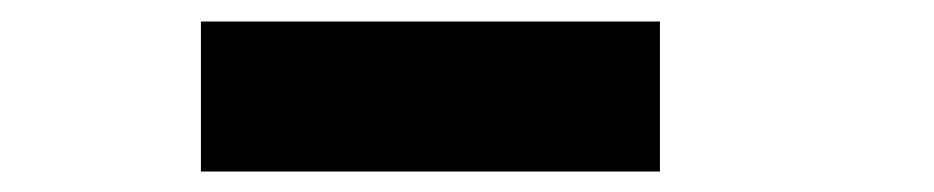

<svg xmlns="http://www.w3.org/2000/svg" viewBox="-20 -396 890 183"><path d="M171.5 -375.5H609V-232.5H171.5Z"/></svg>

Font: League Mono Wide ExtraBold
Style: Regular
Weight: 800
Width: 8
Designer: Tyler Finck
Foundry: The League of Moveable Type / Tyler Finck
Version: Version 2.210